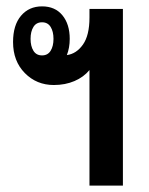

<svg xmlns="http://www.w3.org/2000/svg" viewBox="-20 -583 469 603"><path d="M261 0V-363Q243 -341 214 -328.5Q185 -316 149 -316Q95 -316 58 -353.5Q21 -391 21 -451Q21 -504 46 -533.5Q71 -563 112 -563Q153 -563 176 -535Q199 -507 199 -461Q199 -433 190 -410Q220 -414 240.5 -443Q261 -472 261 -528V-555H366V0ZM112 -409Q130 -409 139 -423.5Q148 -438 148 -461Q148 -484 139 -498.5Q130 -513 112 -513Q94 -513 85 -498.5Q76 -484 76 -461Q76 -438 85 -423.5Q94 -409 112 -409Z"/></svg>

Font: Noto Sans Thai Looped ExtraCondensed SemiBold
Style: Regular
Weight: 600
Width: 2
Designer: Sasikarn Vongin, Ben Mitchell
Foundry: The Fontpad Ltd
Version: Version 1.001; ttfautohint (v1.8.4.7-5d5b)